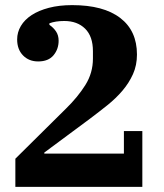

<svg xmlns="http://www.w3.org/2000/svg" viewBox="-20 -730 640 750"><path d="M40 -110 238 -306Q284 -351 313.5 -398Q343 -445 343 -501V-530Q343 -588 312.5 -618Q282 -648 231 -648Q197 -648 173 -639V-633Q189 -622 199 -607Q209 -592 209 -571Q209 -538 189 -514Q169 -490 129 -490Q93 -490 70 -513.5Q47 -537 47 -576Q47 -604 61.5 -628.5Q76 -653 103.5 -671Q131 -689 171 -699.5Q211 -710 262 -710Q384 -710 449.5 -660Q515 -610 515 -517Q515 -475 499.5 -440.5Q484 -406 458.5 -376Q433 -346 400 -319.5Q367 -293 331 -266L153 -134V-130H464V-218H536V0H40Z"/></svg>

Font: IBM Plex Serif
Style: Bold
Weight: 700
Designer: Mike Abbink, Paul van der Laan, Pieter van Rosmalen
Foundry: Bold Monday
Version: Version 2.008